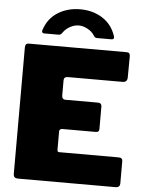

<svg xmlns="http://www.w3.org/2000/svg" viewBox="-62 -1003 795 1052"><g transform="rotate(5 335.5 -477.0)"><path d="M71 -742H611Q629 -742 629 -721L628 -605Q628 -578 602 -578H302Q279 -578 279 -559V-474Q279 -464 284 -458.5Q289 -453 297 -453H477Q498 -453 498 -433V-309Q498 -292 480 -292H295Q288 -292 283.5 -288Q279 -284 279 -278V-178Q279 -170 281.5 -167Q284 -164 291 -164H616Q638 -164 638 -145V-22Q638 -12 632 -6Q626 0 614 0H79Q64 0 58 -6Q52 -12 52 -25V-719Q52 -742 71 -742ZM442 -805Q435 -805 431 -807.5Q427 -810 422 -818Q410 -838 385 -851.5Q360 -865 337 -865Q312 -865 288.5 -852Q265 -839 251 -819Q245 -810 240.5 -807.5Q236 -805 227 -805H150Q143 -805 140 -810Q137 -815 139 -821Q160 -887 213.5 -920.5Q267 -954 337 -954Q406 -954 459 -920.5Q512 -887 533 -823Q534 -820 534 -815Q534 -805 520 -805Z"/></g></svg>

Font: Libre Franklin Black
Style: Regular
Weight: 900
Designer: Pablo Impallari, Rodrigo Fuenzalida
Foundry: Impallari Type
Version: Version 1.002; ttfautohint (v1.5)